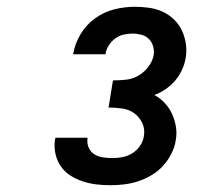

<svg xmlns="http://www.w3.org/2000/svg" viewBox="-20 -863 640 566"><path d="M306 -317Q284 -317 263.5 -319.5Q243 -322 223.5 -328.5Q204 -335 187.5 -345.5Q171 -356 159.5 -372.5Q148 -389 143.5 -409.5Q139 -430 142 -451Q143 -453 143 -454.5Q143 -456 144 -457H238V-455Q236 -440 241.5 -427.5Q247 -415 258.5 -408Q270 -401 284 -399Q298 -397 312 -397Q327 -397 342 -400Q357 -403 370.5 -411.5Q384 -420 393 -433.5Q402 -447 404 -461Q408 -482 399.5 -500Q391 -518 376 -529Q361 -540 341 -543Q321 -546 300 -546L313 -626Q332 -626 351 -628Q370 -630 387 -639.5Q404 -649 416.5 -665Q429 -681 433 -700Q435 -713 431.5 -726Q428 -739 419 -748Q410 -757 397 -760.5Q384 -764 371 -764Q358 -764 344.5 -761Q331 -758 319.5 -749.5Q308 -741 300.5 -729Q293 -717 291 -704V-703H196V-705Q201 -735 218 -763Q235 -791 261 -809.5Q287 -828 317 -835.5Q347 -843 377 -843Q399 -843 420 -840Q441 -837 459.5 -828.5Q478 -820 493 -805.5Q508 -791 516.5 -772.5Q525 -754 528 -733Q531 -712 527 -690Q524 -673 516 -656Q508 -639 496 -625Q484 -611 468 -600Q452 -589 435 -583Q453 -573 466 -559Q479 -545 487 -527.5Q495 -510 498.5 -490Q502 -470 498 -449Q495 -429 485 -409.5Q475 -390 460.5 -374Q446 -358 426.5 -346.5Q407 -335 387 -328.5Q367 -322 346.5 -319.5Q326 -317 306 -317Z"/></svg>

Font: Iosevka Aile Extrabold
Style: Italic
Weight: 800
Italic angle: -9°
Designer: Belleve Invis
Foundry: Belleve Invis
Version: Version 31.1.0; ttfautohint (v1.8.4)